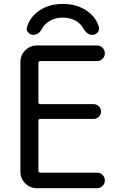

<svg xmlns="http://www.w3.org/2000/svg" viewBox="-20 -989 628 988"><path d="M85 -669.9Q85 -705.1 109.9 -730Q134.8 -754.9 169.9 -754.9H479.5Q496.1 -754.9 507.8 -743.2Q519.5 -731.4 519.5 -714.8Q519.5 -698.2 507.8 -686.5Q496.1 -674.8 479.5 -674.8H187.5Q177.7 -674.8 177.7 -665V-462.9Q177.7 -453.1 187.5 -453.1H461.9Q477.5 -453.1 488.8 -441.9Q500 -430.7 500 -415Q500 -399.4 488.8 -388.2Q477.5 -377 461.9 -377H187.5Q177.7 -377 177.7 -367.2V-110.4Q177.7 -100.6 187.5 -100.6H479.5Q496.1 -100.6 507.8 -88.9Q519.5 -77.1 519.5 -60.5Q519.5 -43.9 507.8 -32.2Q496.1 -20.5 479.5 -20.5H169.9Q134.8 -20.5 109.9 -45.4Q85 -70.3 85 -105.5ZM199.2 -845.7Q179.7 -809.6 152.3 -809.6Q135.7 -809.6 126 -821.3Q117.2 -829.1 117.2 -839.8Q117.2 -842.8 118.2 -846.7Q129.9 -891.6 168 -923.8Q221.7 -968.8 303.2 -968.8Q384.8 -968.8 439.5 -923.8Q477.5 -892.6 489.3 -847.7Q489.3 -843.8 489.3 -839.8Q489.3 -829.1 481.4 -821.3Q470.7 -809.6 455.1 -809.6Q426.8 -809.6 407.2 -845.7Q398.4 -861.3 382.8 -873Q350.6 -898.4 303.2 -898.4Q255.9 -898.4 223.6 -873Q208 -861.3 199.2 -845.7Z"/></svg>

Font: Gen Jyuu GothicX Regular
Style: Regular
Weight: 400
Designer: [Source Han Sans]
Ryoko NISHIZUKA  (kana & ideographs); Paul D. Hunt (Latin, Greek & Cyrillic); Wenlong ZHANG  (bopomofo
Version: Version 1.002.20150607